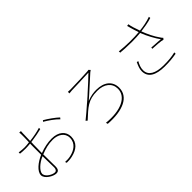

<svg xmlns="http://www.w3.org/2000/svg" viewBox="125 -1751 2751 2751"><g transform="rotate(-45 1500.0 -376.0)"><path d="M377 -76C377 -116 376 -184 375 -252V-268C374 -285 374 -302 374 -318C460 -352 530 -371 619 -371C721 -371 813 -318 813 -216C813 -103 720 -47 626 -27C585 -18 549 -19 518 -20L527 5C556 5 596 5 639 -5C755 -31 838 -94 838 -217C838 -319 758 -394 619 -394C542 -394 460 -378 374 -345V-382C374 -416 375 -459 376 -502V-513C377 -530 378 -548 378 -565C382 -565 386 -565 389 -566L400 -567C473 -577 547 -591 600 -605L599 -631C539 -612 458 -596 377 -587C380 -637 381 -682 381 -711V-718C381 -725 381 -730 381 -734C382 -756 382 -764 384 -781H350C355 -766 355 -751 355 -732C355 -714 355 -655 352 -586C317 -581 284 -578 257 -578C220 -578 196 -581 145 -587L146 -561C179 -557 210 -555 257 -555C283 -555 314 -557 350 -561C349 -541 349 -520 349 -499V-489C349 -487 349 -485 349 -484V-473V-463C349 -434 349 -406 349 -382V-336C242 -290 139 -208 139 -130C139 -57 255 9 314 9C357 9 377 -14 377 -76ZM920 -521C877 -563 783 -631 717 -668L702 -650C768 -612 853 -553 903 -500L920 -521ZM166 -131C166 -187 248 -265 348 -307C348 -301 348 -296 349 -290V-279C351 -201 353 -119 353 -75C353 -44 339 -17 311 -17C263 -17 180 -64 168 -118L166 -130V-131ZM166 -127V-129L167 -122Z M1820 -225C1820 -357 1721 -436 1566 -436C1511 -436 1453 -429 1377 -399C1422 -437 1483 -493 1545 -549L1553 -556C1598 -597 1643 -638 1681 -672C1688 -678 1703 -689 1710 -693L1688 -717C1677 -713 1660 -713 1649 -712C1622 -710 1560 -707 1495 -705H1483C1410 -702 1337 -700 1310 -700C1289 -700 1276 -700 1257 -702V-671C1276 -672 1292 -675 1311 -676C1338 -677 1415 -680 1492 -682L1504 -683C1568 -685 1630 -688 1660 -689C1615 -645 1529 -564 1433 -479L1425 -471C1419 -466 1413 -461 1408 -456L1399 -448C1396 -446 1393 -443 1390 -441L1382 -433C1369 -422 1356 -410 1343 -399L1334 -392C1265 -331 1198 -274 1143 -230L1166 -210C1309 -340 1375 -415 1564 -415C1707 -415 1796 -340 1796 -227C1796 -63 1607 26 1329 -3L1337 26C1630 47 1820 -41 1820 -225Z M2771 -283C2759 -294 2753 -305 2743 -319C2693 -387 2646 -485 2614 -571C2680 -579 2769 -593 2841 -616L2838 -642C2767 -615 2675 -599 2608 -593C2584 -655 2559 -737 2555 -774L2525 -770C2532 -750 2536 -729 2542 -709C2550 -682 2561 -641 2580 -590C2471 -580 2325 -580 2183 -596L2185 -569C2188 -569 2192 -569 2195 -568H2206C2223 -566 2241 -565 2258 -564L2269 -563C2317 -561 2365 -559 2412 -559H2422C2480 -559 2535 -562 2586 -567C2622 -471 2684 -359 2732 -293C2702 -297 2653 -299 2604 -302L2593 -303C2579 -304 2565 -305 2551 -306L2549 -283C2608 -281 2715 -274 2755 -262L2771 -283ZM2735 3V-24C2666 -7 2588 1 2494 0C2334 -2 2238 -53 2238 -159C2238 -211 2255 -251 2282 -300L2257 -306C2234 -256 2214 -212 2214 -162C2214 -35 2318 21 2493 23C2595 24 2667 15 2735 3Z"/></g></svg>

Font: Glow Sans SC Normal Thin
Style: Regular
Weight: 100
Designer: Ryoko NISHIZUKA (kana, bopomofo & ideographs); Paul D. Hunt (Latin, Greek & Cyrillic); Sandoll Communications, Soo-young
Version: Version 0.93